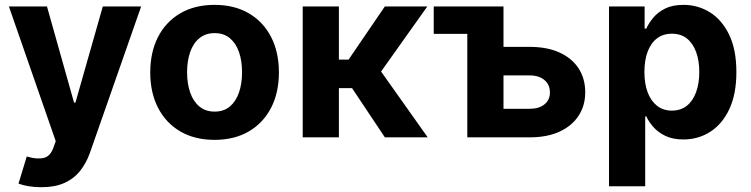

<svg xmlns="http://www.w3.org/2000/svg" viewBox="-20 -573 3131 801"><path d="M152.7 208Q123.9 208 98.8 203.8Q73.7 199.6 57.2 193L91.6 79.9L96.7 81.2Q134.6 92.2 162.2 85.9Q189.8 79.7 202.9 42.8L212.5 15.8L17.2 -545.9H176L288.9 -144.9H294.7L408.8 -545.9H568.8L355.7 63.1Q340.3 107 314.3 139.7Q288.3 172.4 248.8 190.2Q209.3 208 152.7 208Z M875 10.5Q792.2 10.5 732 -24.8Q671.8 -60.1 639.3 -123.4Q606.8 -186.7 606.8 -270.7Q606.8 -355.3 639.3 -418.7Q671.8 -482.1 732 -517.4Q792.2 -552.7 875 -552.7Q958 -552.7 1018.2 -517.4Q1078.4 -482.1 1111 -418.7Q1143.6 -355.3 1143.6 -270.7Q1143.6 -186.7 1111 -123.4Q1078.4 -60.1 1018.2 -24.8Q958 10.5 875 10.5ZM875.6 -107.4Q913.5 -107.4 938.8 -128.6Q964.1 -149.8 977 -187Q989.8 -224.1 989.8 -271.3Q989.8 -319.1 977 -356Q964.1 -392.8 938.8 -413.8Q913.5 -434.8 875.6 -434.8Q837.6 -434.8 812 -413.8Q786.3 -392.8 773.4 -356Q760.5 -319.1 760.5 -271.3Q760.5 -224.1 773.4 -187Q786.3 -149.8 812 -128.6Q837.6 -107.4 875.6 -107.4Z M1242.9 0V-545.9H1393.8V-324.4H1434.3L1585.4 -545.9H1762.6L1569.8 -274.6L1764.4 0H1585.6L1448.7 -205.3H1393.8V0Z M1789.5 -431.8V-545.9H1982.6V-431.8ZM2026.4 -377.5H2189.6Q2262.4 -377.5 2314.3 -353.9Q2366.1 -330.2 2393.8 -287.7Q2421.5 -245.2 2421.5 -188.1Q2421.5 -132.5 2393.8 -90.1Q2366.1 -47.7 2314.3 -23.8Q2262.4 0 2189.6 0H1929.5V-545.9H2080.5V-119.1H2189.6Q2228.4 -119.1 2251.3 -137.5Q2274.2 -155.9 2274.2 -187.1Q2274.2 -220 2251.3 -239.2Q2228.4 -258.4 2189.6 -258.4H2026.4Z M2520.7 204.1V-545.9H2669.3V-453.7H2676.2Q2686.3 -476.1 2705.3 -499Q2724.2 -522 2755 -537.4Q2785.8 -552.7 2831.4 -552.7Q2891.5 -552.7 2941.6 -521.7Q2991.6 -490.6 3021.9 -428.3Q3052.1 -365.9 3052.1 -272.1Q3052.1 -181 3022.9 -118.3Q2993.6 -55.6 2943.4 -23.4Q2893.2 8.8 2830.7 8.8Q2786.9 8.8 2756.2 -6Q2725.5 -20.7 2706.1 -42.8Q2686.6 -64.9 2676.2 -87.5H2671.7V204.1ZM2783 -111.5Q2820.3 -111.5 2845.7 -132Q2871 -152.4 2884.1 -188.8Q2897.3 -225.2 2897.3 -272.5Q2897.3 -319.8 2884.2 -355.8Q2871.2 -391.8 2845.9 -412.1Q2820.7 -432.4 2783 -432.4Q2746.4 -432.4 2720.8 -412.8Q2695.2 -393.2 2681.8 -357.3Q2668.4 -321.4 2668.4 -272.5Q2668.4 -224.1 2681.9 -188Q2695.4 -151.9 2721.1 -131.7Q2746.8 -111.5 2783 -111.5Z"/></svg>

Font: GitLab Sans
Style: Regular
Weight: 400
Designer: Rasmus Andersson
Foundry: Modifications by GitLab B.V., manufactured by rsms
Version: Version 4.000;git-c8fb6b7